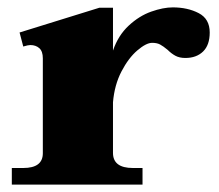

<svg xmlns="http://www.w3.org/2000/svg" viewBox="-20 -500 594 520"><path d="M548 -412Q548 -378 530 -360.5Q512 -343 482 -343Q466 -343 455 -349Q444 -355 434 -365Q422 -375 413.5 -379.5Q405 -384 392 -384Q376 -384 352 -363.5Q328 -343 309 -306.5Q290 -270 286 -223V-86Q286 -45 340 -45H366V0H12V-45H43Q96 -45 96 -85V-342Q96 -361 86.5 -369.5Q77 -378 62 -378Q56 -378 43 -374L33 -412L249 -479H286V-363Q300 -404 328.5 -430.5Q357 -457 389.5 -468.5Q422 -480 448 -480Q488 -480 518 -464.5Q548 -449 548 -412Z"/></svg>

Font: Taviraj ExtraBold
Style: Regular
Weight: 800
Designer: Katatrad Team
Foundry: CadsonDemak
Version: Version 1.001